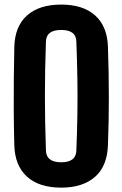

<svg xmlns="http://www.w3.org/2000/svg" viewBox="-20 -830 548 859"><path d="M254 9.5Q154.5 9.5 100.2 -40.2Q46 -90 44 -182Q42 -259 41.5 -332.8Q41 -406.5 41.8 -477.8Q42.5 -549 44 -618.5Q46 -711.5 100.5 -760.5Q155 -809.5 254 -809.5Q352 -809.5 406.2 -760.5Q460.5 -711.5 463 -618.5Q465 -560 466 -504Q467 -448 467 -394.2Q467 -340.5 466 -287.8Q465 -235 463 -182Q460 -86.5 404.8 -38.5Q349.5 9.5 254 9.5ZM254 -104Q318.5 -104 321.5 -154Q325 -239.5 326.2 -318.2Q327.5 -397 326.2 -477Q325 -557 321.5 -645Q320 -696 254 -696Q187 -696 185.5 -644.5Q183 -577.5 182 -517.8Q181 -458 181 -400.8Q181 -343.5 182 -283.8Q183 -224 185.5 -156.5Q187 -104 254 -104Z"/></svg>

Font: Big Shoulders Thin ExtraBold
Style: Regular
Weight: 800
Version: Version 2.002